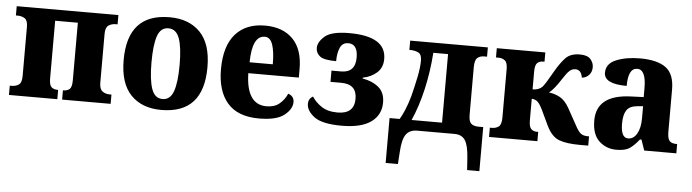

<svg xmlns="http://www.w3.org/2000/svg" viewBox="-47 -748 4165 1155"><g transform="rotate(5 2035.5 -170.0)"><path d="M14 0H306V-56H302Q280 -56 266 -68Q252 -80 252 -121V-469H389V-121Q389 -80 375 -68Q361 -56 338 -56H335V0H628V-56H617Q592 -56 573.5 -69.5Q555 -83 555 -121V-416Q555 -455 573.5 -467.5Q592 -480 617 -480H628V-536H14V-480H25Q50 -480 68 -468Q86 -456 86 -417V-121Q86 -80 68 -68Q50 -56 25 -56H14Z M934 10Q1189 10 1189 -270Q1189 -411 1121.5 -480.5Q1054 -550 937 -550Q683 -550 683 -270Q683 -129 750 -59.5Q817 10 934 10ZM936 -56Q889 -56 870 -110.5Q851 -165 851 -270Q851 -376 869.5 -429.5Q888 -483 935 -483Q982 -483 1001.5 -429.5Q1021 -376 1021 -270Q1021 -165 1002 -110.5Q983 -56 936 -56Z M1524 10Q1630 10 1676.5 -27Q1723 -64 1723 -106Q1723 -142 1687 -154Q1671 -117 1641 -92Q1611 -67 1563 -67Q1441 -67 1437 -256H1742V-308Q1742 -427 1681 -488.5Q1620 -550 1513 -550Q1398 -550 1334.5 -478Q1271 -406 1271 -265Q1271 -134 1333.5 -62Q1396 10 1524 10ZM1439 -322Q1441 -483 1517 -483Q1550 -483 1564.5 -440.5Q1579 -398 1579 -322Z M2024 10Q2142 10 2201 -33Q2260 -76 2260 -150Q2260 -211 2222 -242.5Q2184 -274 2125 -284V-289Q2176 -299 2210 -329.5Q2244 -360 2244 -412Q2244 -549 2022 -549Q1914 -549 1874 -514Q1834 -479 1834 -443Q1834 -413 1858.5 -393.5Q1883 -374 1957 -374Q1957 -424 1971.5 -456Q1986 -488 2021 -488Q2078 -488 2078 -406Q2078 -315 1992 -315H1934V-247H1999Q2093 -247 2093 -159Q2093 -67 1992 -67Q1931 -67 1893.5 -93Q1856 -119 1837 -150Q1810 -135 1810 -104Q1810 -62 1857.5 -26Q1905 10 2024 10Z M2307 210H2381L2386 137Q2390 62 2411.5 31Q2433 0 2480 0H2705Q2749 0 2769 31Q2789 62 2794 137L2799 210H2873V-56H2846Q2814 -56 2799.5 -70Q2785 -84 2785 -122V-409Q2785 -452 2800.5 -466Q2816 -480 2842 -480H2859V-536H2390V-480H2393Q2424 -480 2444.5 -469.5Q2465 -459 2465 -422Q2465 -380 2453.5 -323.5Q2442 -267 2426 -204Q2412 -155 2397 -119.5Q2382 -84 2368 -61H2307ZM2440 -61Q2478 -146 2502.5 -253Q2527 -360 2535 -475H2624V-61Z M2913 0H3205V-56H3197Q3175 -56 3162 -69.5Q3149 -83 3149 -121V-251Q3166 -251 3181 -240.5Q3196 -230 3215 -191L3259 -98Q3290 -34 3335.5 -17Q3381 0 3461 0H3512V-56H3503Q3478 -56 3462.5 -67Q3447 -78 3425 -120L3373 -214Q3347 -260 3315.5 -277Q3284 -294 3249 -298Q3278 -319 3322 -388Q3345 -424 3360.5 -437.5Q3376 -451 3395 -451Q3431 -451 3438 -404Q3463 -406 3480.5 -424.5Q3498 -443 3498 -472Q3498 -499 3479 -520.5Q3460 -542 3415 -542Q3358 -542 3328.5 -511Q3299 -480 3269 -428Q3247 -390 3233 -366.5Q3219 -343 3208 -330Q3187 -308 3149 -308V-414Q3149 -455 3162.5 -467.5Q3176 -480 3198 -480H3206V-536H2913V-480H2928Q2951 -480 2967 -467.5Q2983 -455 2983 -416V-123Q2983 -81 2966.5 -68.5Q2950 -56 2925 -56H2913Z M3682 10Q3734 10 3760.5 -7Q3787 -24 3819 -64H3828L3850 0H4044V-56H4041Q4009 -56 3997 -71Q3985 -86 3985 -126V-380Q3985 -474 3933 -512Q3881 -550 3777 -550Q3694 -550 3634 -525.5Q3574 -501 3574 -446Q3574 -378 3711 -378Q3711 -486 3766 -486Q3819 -486 3819 -374V-320L3743 -317Q3535 -310 3535 -154Q3535 -70 3578 -30Q3621 10 3682 10ZM3747 -64Q3703 -64 3703 -150Q3703 -203 3721 -230.5Q3739 -258 3786 -262L3820 -265V-191Q3820 -134 3800 -99Q3780 -64 3747 -64Z"/></g></svg>

Font: Noto Serif SemiCondensed Extra
Style: Regular
Weight: 800
Width: 4
Designer: Monotype Design Team
Foundry: Monotype Imaging Inc.
Version: Version 1.002